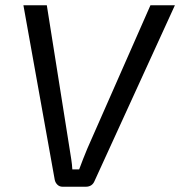

<svg xmlns="http://www.w3.org/2000/svg" viewBox="-20 -710 685 730"><path d="M645 -690 340 -23Q331 0 306 0H218Q206 0 198 -8Q190 -16 188 -27L69 -690H158L245 -142Q248 -123 251 -104Q254 -85 255 -66H281Q288 -85 296 -105.5Q304 -126 312 -145L552 -690Z"/></svg>

Font: Exo 2
Style: Italic
Weight: 400
Italic angle: -8°
Designer: Natanael Gama
Foundry: Natanael Gama
Version: Version 2.010